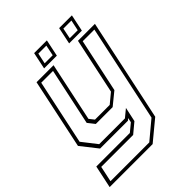

<svg xmlns="http://www.w3.org/2000/svg" viewBox="-262 -800 1129 1129"><g transform="rotate(-45 302.5 -235.5)"><path d="M101 0 20 -103 112.5 -540H254L176 -172L200 -141.5H322.5L383 -191.5L457 -540H598L462.5 97L338 200H-19.5L10.5 59H289.5L338.5 18.5L344.5 -10L332.5 0ZM8.5 179H331L443.5 85L572 -518.5H475L403.5 -183.5L325.5 -120H185.5L152 -162.5L228 -518.5H130L44 -113.5L115.5 -22H329.5L377.5 -61.5L358 28.5L295 81H29.5ZM409.5 -566 431.5 -671H537.5L515.5 -566ZM201.5 -566 223.5 -671H329.5L307.5 -566ZM225 -585H292L305.5 -651.5H239ZM433.5 -585H500L514 -651.5H447Z"/></g></svg>

Font: Tourney ExtraLight
Style: Italic
Weight: 250
Italic angle: -12°
Version: Version 1.015